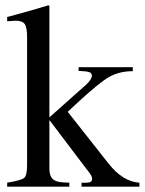

<svg xmlns="http://www.w3.org/2000/svg" viewBox="-20 -703 545 723"><path d="M505 0H287V-15H306Q327 -15 327 -30Q327 -39 316 -53L166 -251V-67Q166 -41 178.5 -29Q191 -17 221 -16L241 -15V0H7V-15Q61 -24 71.5 -33.5Q82 -43 82 -82V-564Q82 -600 73 -612.5Q64 -625 39 -625Q33 -625 7 -623V-639L37 -647Q97 -663 162 -683L166 -681V-261L303 -383Q326 -404 326 -418Q326 -428 315.5 -431.5Q305 -435 276 -436V-450H480V-435Q430 -435 391.5 -413.5Q353 -392 264 -309L235 -282L388 -88Q442 -19 505 -15Z"/></svg>

Font: STIX
Style: Regular
Weight: 400
Designer: MicroPress Inc., with final additions and corrections provided by Coen Hoffman, Elsevier (retired)
Version: Version 1.1.1